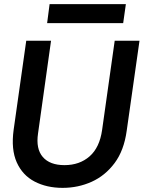

<svg xmlns="http://www.w3.org/2000/svg" viewBox="-20 -897 695 929"><path d="M283 12Q206 12 147.5 -18.5Q89 -49 61 -111.5Q33 -174 46 -269L107 -700H227L164 -251Q153 -177 187 -137.5Q221 -98 292 -98Q365 -98 413.5 -140.5Q462 -183 474 -268L535 -700H655L593 -264Q580 -169 534.5 -108Q489 -47 423.5 -17.5Q358 12 283 12ZM208 -785 220 -877H589L576 -785Z"/></svg>

Font: Host Grotesk SemiBold
Style: Italic
Weight: 600
Italic angle: -8°
Designer: Doğukan Karapınar based on Poppins by Indian Type Foundry, Jonny Pinhorn
Foundry: Element Type
Version: Version 1.001; ttfautohint (v1.8.4.7-5d5b)